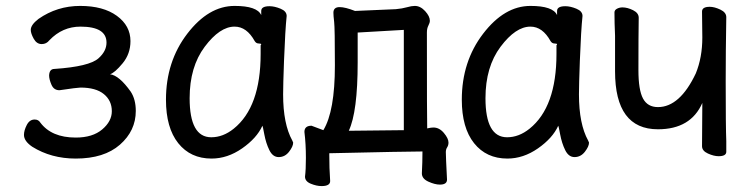

<svg xmlns="http://www.w3.org/2000/svg" viewBox="-20 -512 2540 649"><path d="M236 24Q153 24 89 -16Q61 -35 61 -56Q61 -71 70.5 -89.5Q80 -108 97 -108Q110 -108 116 -98Q154 -47 236 -47Q293 -47 325.5 -74.5Q358 -102 358 -136Q358 -172 331 -194Q304 -216 252 -216Q242 -216 181 -207Q162 -207 154 -225.5Q146 -244 146 -257Q147 -279 164 -279Q282 -287 313 -315Q340 -339 340 -368Q340 -422 252 -422Q191 -422 147 -376Q137 -363 121 -363Q104 -363 94 -381Q84 -399 84 -411Q84 -428 110 -448Q173 -492 251 -492Q329 -492 375 -458.5Q421 -425 421 -373Q421 -330 394.5 -298Q368 -266 352 -261Q383 -257 422 -202Q439 -176 439 -137Q439 -70 385.5 -23Q332 24 236 24Z M695 24Q624 24 582.5 -28Q541 -80 541 -175Q541 -304 613 -398Q685 -492 773 -492Q849 -492 863 -461V-475Q863 -491 891 -491Q908 -491 928.5 -482.5Q949 -474 949 -458Q944 -411 940 -306Q937 -225 937 -193Q937 -93 968 -37L971 -30Q971 -17 957 1Q943 19 922 19Q902 19 890.5 -4.5Q879 -28 873.5 -57.5Q868 -87 867 -87Q848 -45 798.5 -10.5Q749 24 695 24ZM694 -48Q734 -48 770 -77Q861 -150 861 -330V-359Q863 -361 863 -362Q863 -365 854.5 -365Q846 -365 841 -373Q814 -422 773 -422Q723 -422 672 -354Q621 -286 621 -180Q621 -48 694 -48Z M1067 117Q1050 117 1030.5 109Q1011 101 1011 85Q1014 62 1014 22Q1014 -26 1009 -66Q1009 -87 1033 -87L1073 -72Q1112 -136 1112 -291Q1112 -417 1109.5 -438Q1107 -459 1107 -469Q1107 -488 1128 -488Q1147 -488 1180 -475L1318 -481Q1340 -483 1355.5 -487.5Q1371 -492 1382 -492Q1401 -492 1417 -474.5Q1433 -457 1433 -442Q1433 -435 1428 -425.5Q1423 -416 1423 -402Q1423 -101 1424 -81V-78Q1437 -81 1445 -81Q1465 -81 1480.5 -62.5Q1496 -44 1496 -30Q1496 -21 1491.5 -14Q1487 -7 1487 2Q1487 17 1491 95Q1491 112 1467 112Q1450 112 1428 102Q1406 92 1406 74Q1408 36 1408 0Q1357 0 1093 6Q1093 58 1096 100Q1096 117 1067 117ZM1159 -70 1345 -72V-411L1189 -402V-301Q1189 -134 1159 -70Z M1695 24Q1624 24 1582.5 -28Q1541 -80 1541 -175Q1541 -304 1613 -398Q1685 -492 1773 -492Q1849 -492 1863 -461V-475Q1863 -491 1891 -491Q1908 -491 1928.5 -482.5Q1949 -474 1949 -458Q1944 -411 1940 -306Q1937 -225 1937 -193Q1937 -93 1968 -37L1971 -30Q1971 -17 1957 1Q1943 19 1922 19Q1902 19 1890.5 -4.5Q1879 -28 1873.5 -57.5Q1868 -87 1867 -87Q1848 -45 1798.5 -10.5Q1749 24 1695 24ZM1694 -48Q1734 -48 1770 -77Q1861 -150 1861 -330V-359Q1863 -361 1863 -362Q1863 -365 1854.5 -365Q1846 -365 1841 -373Q1814 -422 1773 -422Q1723 -422 1672 -354Q1621 -286 1621 -180Q1621 -48 1694 -48Z M2409 16Q2393 16 2373 7Q2353 -2 2353 -18L2354 -164Q2315 -75 2204 -75Q2059 -75 2059 -271V-391Q2057 -435 2057 -470Q2057 -478 2065.5 -482.5Q2074 -487 2084 -487Q2101 -487 2120 -477.5Q2139 -468 2139 -452Q2138 -394 2138 -275Q2138 -208 2153.5 -179Q2169 -150 2204 -150Q2278 -150 2332 -264Q2354 -318 2354 -385L2353 -473Q2353 -489 2379 -489Q2395 -489 2415 -479.5Q2435 -470 2435 -454Q2433 -336 2433 -236Q2433 -83 2435 -35V1Q2435 16 2409 16Z"/></svg>

Font: LXGW WenKai Mono Medium
Style: Regular
Weight: 500
Monospace: yes
Designer: LXGW / Fontworks Inc.
Foundry: LXGW / Fontworks Inc.
Version: Version 1.520; June 14, 2025